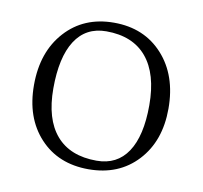

<svg xmlns="http://www.w3.org/2000/svg" viewBox="-54 -699 534 506"><g transform="rotate(10 213.0 -446.0)"><path d="M230 -275.9Q284.7 -275.9 313.2 -318.8Q341.8 -361.8 341.8 -443.8Q341.8 -527.8 304.7 -572Q267.6 -616.2 196.8 -616.2Q142.1 -616.2 113.5 -571.8Q85 -527.3 85 -443.8Q85 -361.8 122.1 -318.8Q159.2 -275.9 230 -275.9ZM212.9 -642.1Q293.9 -642.1 343.5 -587.4Q393.1 -532.7 393.1 -443.8Q393.1 -356.9 343.5 -303.5Q293.9 -250 212.9 -250Q131.8 -250 82.5 -303.2Q33.2 -356.4 33.2 -443.8Q33.2 -532.7 82.8 -587.4Q132.3 -642.1 212.9 -642.1Z"/></g></svg>

Font: Resagokr
Style: Light
Weight: 300
Designer: gluk
Foundry: gluk
Version: Version 0.95